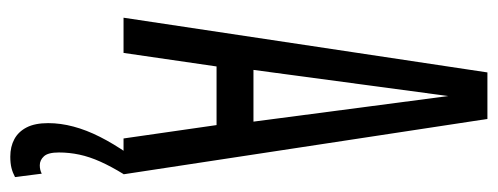

<svg xmlns="http://www.w3.org/2000/svg" viewBox="-317 -430 967 373"><g transform="rotate(90 166.5 -243.5)"><path d="M14.4 0 120.7 -706.9H211.1L318.6 0H249L223 -180.7H109.1L82.8 0ZM115.8 -252.4H216.3L166.6 -630.8ZM284.4 220Q264.9 220 250.3 212.1Q235.8 204.3 227.5 188.2Q219.2 172.1 219.2 146.4Q219.2 122.3 225.9 97.3Q232.5 72.3 245.9 45.8Q259.3 19.3 278.4 -8.2L318.2 0Q303.6 23.8 294.1 44.9Q284.6 66 280.4 85.8Q276.2 105.5 276.2 125.5Q276.2 146.6 283.6 154.6Q291 162.7 301 162.7Q306 162.7 310 161.7Q314 160.7 317.4 158.9L324 210.8Q315.5 215.4 306.4 217.7Q297.3 220 284.4 220Z"/></g></svg>

Font: Georama ExtraCondensed Thin
Style: Regular
Weight: 100
Width: 2
Designer: Jean-Baptiste Levee
Foundry: Production Type
Version: Version 1.001